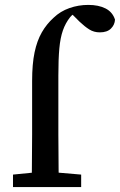

<svg xmlns="http://www.w3.org/2000/svg" viewBox="-20 -763 489 783"><path d="M33 0V-51L134 -61H194L311 -51V0ZM109 0Q110 -36 110 -72Q110 -108 110.5 -144Q111 -180 111 -215V-433Q111 -502 121 -549.5Q131 -597 150.5 -631Q170 -665 199 -691Q226 -717 263 -730Q300 -743 340 -743Q382 -743 410.5 -728.5Q439 -714 449 -683Q448 -662 432.5 -646.5Q417 -631 387 -631Q363 -631 344 -643Q325 -655 304 -675L267 -712L283 -708H280L293 -713Q284 -709 278 -704.5Q272 -700 266 -693Q247 -669 236.5 -639Q226 -609 222 -565.5Q218 -522 218 -455V-215Q218 -180 218.5 -144Q219 -108 219 -72Q219 -36 220 0Z"/></svg>

Font: Source Serif 4 Medium
Style: Regular
Weight: 500
Designer: Frank Grießhammer
Foundry: Adobe Systems Incorporated
Version: Version 4.004;hotconv 1.0.116;makeotfexe 2.5.65601